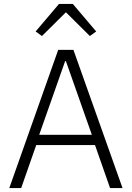

<svg xmlns="http://www.w3.org/2000/svg" viewBox="-20 -950 665 970"><path d="M536 0 460 -217H163L87 0H27L274 -698H351L599 0ZM313 -641H309L178 -269H444ZM348 -930 466 -791 434 -768 313 -888 192 -768 160 -791 278 -930Z"/></svg>

Font: IBM Plex Thai Light
Style: Regular
Weight: 300
Designer: Mike Abbink, Paul van der Laan, Pieter van Rosmalen, Ben Mitchell, Mark Frömberg
Foundry: Bold Monday
Version: Version 1.0